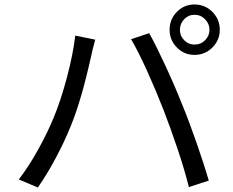

<svg xmlns="http://www.w3.org/2000/svg" viewBox="-20 -830 1040 857"><path d="M848 -810Q895 -810 928 -777Q961 -744 961 -697Q961 -651 928 -618Q895 -585 848 -585Q802 -585 769.5 -618Q737 -651 737 -697Q737 -744 769.5 -777Q802 -810 848 -810ZM848 -631Q876 -631 895.5 -650.5Q915 -670 915 -697Q915 -724 895.5 -744Q876 -764 848 -764Q821 -764 802 -744Q783 -724 783 -697Q783 -670 802 -650.5Q821 -631 848 -631ZM565 -655 646 -682Q676 -628 718.5 -536.5Q761 -445 792 -366Q822 -294 857 -193.5Q892 -93 912 -24L823 5Q805 -68 774 -161Q743 -254 710 -339Q677 -424 636.5 -513.5Q596 -603 565 -655ZM316 -671 405 -653Q391 -601 387 -580Q342 -378 296 -268Q268 -198 229 -125Q190 -52 149 7L64 -29Q109 -88 149.5 -161Q190 -234 218 -301Q251 -380 278.5 -483.5Q306 -587 316 -671Z"/></svg>

Font: Noto Sans SC
Style: Regular
Weight: 400
Designer: Ryoko NISHIZUKA ____ (kana & ideographs); Paul D. Hunt (Latin, Greek & Cyrillic); Wenlong ZHANG ___ (bopomofo); Sandoll 
Foundry: Adobe Systems Incorporated
Version: Version 1.004